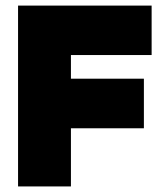

<svg xmlns="http://www.w3.org/2000/svg" viewBox="-20 -670 600 690"><path d="M524.9 -649.9V-472.2H234.9V-387.2H497.1V-209H234.9V0H44.9V-649.9Z"/></svg>

Font: Overused Grotesk Black
Style: Regular
Weight: 900
Version: Version 0.002